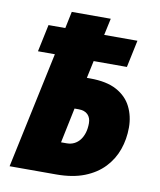

<svg xmlns="http://www.w3.org/2000/svg" viewBox="-83 -803 726 869"><g transform="rotate(10 280.0 -368.5)"><path d="M20.5 0 134.3 -534.7H56.6L83 -659.7H160.2L176.3 -736.8H355.5L338.9 -659.7H491.7L465.3 -534.7H312.5L295.4 -454.6H310.1Q386.7 -454.6 433.1 -429.2Q479.5 -403.8 500.7 -360.8Q522 -317.9 522 -266.1Q522 -212.4 505.1 -164.6Q488.3 -116.7 453.1 -79.6Q418 -42.5 363.8 -21.2Q309.6 0 234.4 0ZM231 -147H256.8Q276.4 -147 291.7 -154.8Q307.1 -162.6 317.9 -176.8Q328.6 -190.9 334.5 -210.4Q340.3 -230 340.3 -253.9Q340.3 -278.8 325.7 -293.5Q311 -308.1 283.7 -308.1H264.6Z"/></g></svg>

Font: Open Sans SemiCondensed ExtraBold
Style: Italic
Weight: 800
Width: 4
Italic angle: -12°
Designer: Monotype Design Team
Foundry: Monotype Imaging Inc.
Version: Version 3.003